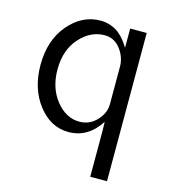

<svg xmlns="http://www.w3.org/2000/svg" viewBox="-99 -561 719 808"><g transform="rotate(15 260.5 -157.0)"><path d="M44 -235Q44 -343 102.5 -411.5Q161 -480 241 -480Q266 -480 288 -471.5Q310 -463 324 -451Q338 -439 347.5 -427Q357 -415 362.5 -406Q368 -397 369 -397V-480H441V166H368V-35Q368 -42 367.5 -54Q367 -66 367 -73Q315 8 230 8Q152 8 98 -62Q44 -132 44 -235ZM118 -235Q118 -154 161.5 -100Q205 -46 263 -46Q308 -46 338.5 -79Q369 -112 369 -150V-316Q368 -357 341.5 -391Q315 -425 273 -425Q212 -425 165 -372.5Q118 -320 118 -235Z"/></g></svg>

Font: Coval
Style: ExtraLight
Weight: 250
Foundry: Context Ltd
Version: Version 001.000